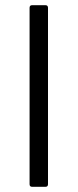

<svg xmlns="http://www.w3.org/2000/svg" viewBox="-20 -720 299 740"><path d="M94 -10V-690Q94 -700 104 -700H155Q165 -700 165 -690V-10Q165 0 155 0H104Q94 0 94 -10Z"/></svg>

Font: Amber EN
Style: Regular
Weight: 400
Designer: Jeremy Tribby
Foundry: Tribby Type Co.
Version: Version 1.403 November 24, 2021